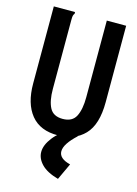

<svg xmlns="http://www.w3.org/2000/svg" viewBox="-127 -691 704 987"><g transform="rotate(15 225.0 -197.5)"><path d="M225 12Q130 13 81.5 -46.5Q33 -106 33 -213V-623H146V-614Q141 -608 139.5 -601Q138 -594 138 -577V-212Q138 -148 157 -112Q176 -76 226 -76Q277 -76 296 -113Q315 -150 315 -215V-623H418V-216Q418 -97 365.5 -42.5Q313 12 225 12ZM324 140 283 228Q222 211 193 181Q164 151 164 116Q164 79 196 38Q228 -3 288 -37L325 -10Q263 47 263 86Q263 125 324 140Z"/></g></svg>

Font: Inconsolata SemiCondensed Bold
Style: Regular
Weight: 700
Width: 4
Monospace: yes
Designer: Raph Levien, Cyreal, Brenton Simpson
Foundry: Raph Levien, Cyreal, Google
Version: Version 3.001; ttfautohint (v1.8.2.53-6de2)